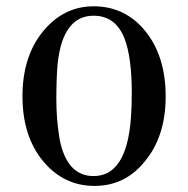

<svg xmlns="http://www.w3.org/2000/svg" viewBox="-20 -594 608 622"><path d="M450 -72.2Q386.1 8.3 286.1 8.3Q186.1 8.3 119.4 -72.2Q52.8 -152.8 52.8 -281.9Q52.8 -411.1 119.4 -492.4Q186.1 -573.6 283.3 -573.6Q386.1 -573.6 451.4 -492.4Q516.7 -411.1 516.7 -281.9Q516.7 -152.8 450 -72.2ZM283.3 -23.6Q390.3 -23.6 404.2 -212.5Q406.9 -245.8 406.9 -293.1Q406.9 -408.3 383.3 -469.4Q354.2 -543.1 283.3 -543.1Q183.3 -543.1 166.7 -387.5Q162.5 -338.9 162.5 -273.6Q162.5 -208.3 172.2 -148.6Q194.4 -23.6 283.3 -23.6Z"/></svg>

Font: Sree Krushnadevaraya
Style: Regular
Weight: 400
Designer: Purushoth Kumar Guthula
Foundry: Andhrapradesh Society for Knowledge Networks
Version: Version 1.0.5; ttfautohint (v1.2.42-39fb)